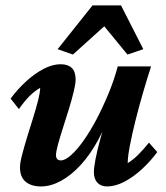

<svg xmlns="http://www.w3.org/2000/svg" viewBox="-20 -670 602 698"><path d="M200.2 -436.5Q226.6 -436.5 240.7 -423.3Q254.9 -410.2 254.9 -380.9Q254.9 -365.2 248 -336.9Q241.2 -308.6 230.5 -273.9Q219.7 -239.3 209 -205.6Q198.2 -171.9 190.9 -145.5Q183.6 -119.1 183.6 -105.5Q183.6 -96.7 188 -91.8Q192.4 -86.9 201.2 -86.9Q216.8 -86.9 238.3 -106Q259.8 -125 283.7 -158.7Q307.6 -192.4 330.6 -235.8Q353.5 -279.3 374 -328.6Q394.5 -377.9 408.2 -428.7H529.3Q515.6 -386.7 500.5 -335Q485.4 -283.2 472.7 -232.4Q460 -181.6 452.1 -140.6Q444.3 -99.6 444.3 -77.1Q463.9 -88.9 482.9 -107.9Q502 -127 521.5 -151.4L551.8 -117.2Q527.3 -84 496.1 -55.2Q464.8 -26.4 432.1 -9.3Q399.4 7.8 369.1 7.8Q346.7 7.8 334 -5.9Q321.3 -19.5 321.3 -44.9Q321.3 -59.6 327.1 -90.8Q333 -122.1 346.2 -170.4Q359.4 -218.8 379.9 -283.2H387.7Q366.2 -214.8 336.9 -161.1Q307.6 -107.4 272.9 -69.8Q238.3 -32.2 201.2 -12.2Q164.1 7.8 128.9 7.8Q93.8 7.8 73.2 -9.3Q52.7 -26.4 52.7 -61.5Q52.7 -78.1 60.1 -106.4Q67.4 -134.8 78.1 -169.9Q88.9 -205.1 100.1 -240.7Q111.3 -276.4 118.7 -305.7Q126 -335 126 -350.6Q105.5 -338.9 86.9 -320.3Q68.4 -301.8 48.8 -273.4L18.6 -311.5Q43 -344.7 74.2 -373.5Q105.5 -402.3 138.2 -419.4Q170.9 -436.5 200.2 -436.5ZM501 -491.2 443.4 -471.7 332 -607.4H395.5L245.1 -471.7L189.5 -491.2L316.4 -650.4H419.9Z"/></svg>

Font: Crimson Pro
Style: Bold Italic
Weight: 700
Italic angle: -12°
Designer: Jacques Le Bailly
Foundry: Baron von Fonthausen
Version: Version 1.003